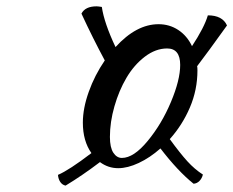

<svg xmlns="http://www.w3.org/2000/svg" viewBox="-20 -661 733 603"><path d="M600.1 -439.9Q600.1 -378.9 576.4 -323.5Q552.7 -268.1 513.2 -224.1Q545.9 -179.2 568.6 -154.3Q591.3 -129.4 617.2 -112.8Q614.3 -100.6 606.2 -92.5Q598.1 -84.5 587.9 -84Q538.6 -123.5 483.9 -194.8Q450.7 -165.5 415.8 -149.2Q380.9 -132.8 351.1 -132.8Q319.8 -132.8 293.9 -151.9Q239.3 -110.4 186 -78.1Q175.8 -80.1 169.4 -89.4Q163.1 -98.6 162.1 -111.8Q196.8 -126.5 267.1 -180.2Q240.2 -218.3 240.2 -275.9Q240.2 -320.8 258.8 -372.8Q277.3 -424.8 309.1 -471.2Q272 -540 235.8 -618.2Q247.6 -641.1 283.2 -641.1Q288.1 -641.1 299.8 -639.2Q307.1 -588.9 342.8 -513.2Q408.2 -585 478 -585Q512.2 -585 539.8 -566.9Q567.4 -548.8 583 -516.1Q621.6 -574.7 632.8 -612.8Q678.7 -612.8 692.9 -581.1Q631.3 -495.1 599.1 -453.1Q600.1 -449.2 600.1 -439.9ZM504.9 -508.8Q468.8 -508.8 434.8 -482.9Q400.9 -457 377.2 -416.7Q353.5 -376.5 339.4 -327.1Q325.2 -277.8 325.2 -231Q325.2 -197.8 335.9 -181.4Q346.7 -165 362.8 -165Q399.9 -165 443.8 -218.3Q487.8 -271.5 516.8 -340.6Q545.9 -409.7 545.9 -457Q545.9 -508.8 504.9 -508.8Z"/></svg>

Font: Kaushan Script
Style: Regular
Weight: 400
Designer: Pablo Impallari
Foundry: Pablo Impallari
Version: Version 1.002